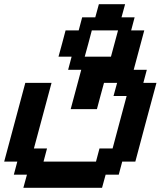

<svg xmlns="http://www.w3.org/2000/svg" viewBox="-20 -770 790 915"><path d="M91.3 125H466.3L483.4 62.5H545.9L562.5 0H625Q641.6 -62.5 675 -187.5Q708.5 -312.5 725.6 -375H663.1L679.7 -437.5H617.2L667.5 -625H605L621.6 -687.5H559.1L576.2 -750H451.2L434.1 -687.5H371.6L355 -625H292.5Q287.1 -604 275.9 -562.3Q264.6 -520.5 258.8 -500H321.3L304.7 -437.5H367.2L316.9 -250H441.9Q447.3 -270.5 458.5 -312.3Q469.7 -354 475.6 -375H538.1L521 -312.5H583.5Q572.3 -271 550 -187.5Q527.8 -104 516.6 -62.5H454.1L437.5 0H187.5L204.1 -62.5H141.6L225.6 -375H100.6Q84 -312.5 50.3 -187.5Q16.6 -62.5 0 0H62.5L45.9 62.5H108.4ZM508.8 -500H383.8Q389.6 -520.5 400.9 -562.3Q412.1 -604 417.5 -625H542.5Q537.1 -604 525.6 -562.3Q514.2 -520.5 508.8 -500Z"/></svg>

Font: Faithful 32x
Style: Oblique
Weight: 400
Foundry: Faithful Resource Pack
Version: Version 1.0; January 27, 2023